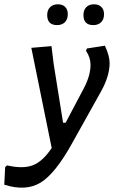

<svg xmlns="http://www.w3.org/2000/svg" viewBox="-104 -680 538 895"><path d="M166 -660Q188 -660 200 -647.5Q212 -635 212 -614Q212 -590 198.5 -576.5Q185 -563 162 -563Q116 -563 116 -610Q116 -633 129.5 -646.5Q143 -660 166 -660ZM334 -660Q356 -660 368.5 -647.5Q381 -635 381 -614Q381 -590 367.5 -576.5Q354 -563 331 -563Q285 -563 285 -610Q285 -633 298 -646.5Q311 -660 334 -660ZM136 -465 146 -383 190 -108H202L287 -269Q318 -328 318 -378Q318 -412 297 -443L301 -454L385 -467Q407 -419 407 -386Q407 -325 366 -252L232 -12Q154 129 85.5 171Q17 213 -84 181L-80 99L-71 91Q2 108 48.5 90.5Q95 73 137 10L42 -457Z"/></svg>

Font: Alegreya Sans SC Medium
Style: Italic
Weight: 500
Italic angle: -7°
Designer: Juan Pablo del Peral
Foundry: Huerta Tipografica
Version: Version 2.007